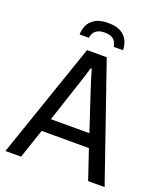

<svg xmlns="http://www.w3.org/2000/svg" viewBox="-156 -971 912 1073"><g transform="rotate(20 300.0 -434.5)"><path d="M5 0 241 -686H358L595 0H497L438 -175H157L98 0ZM183 -254H412L340 -472Q337 -482 332 -496.5Q327 -511 321.5 -529Q316 -547 310.5 -565Q305 -583 301 -598H295Q290 -580 282.5 -556.5Q275 -533 268 -510.5Q261 -488 255 -472ZM172 -754Q172 -782 183.5 -808Q195 -834 223.5 -851.5Q252 -869 302 -869Q352 -869 379.5 -851.5Q407 -834 418.5 -808Q430 -782 430 -754H375Q373 -766 367 -779.5Q361 -793 345.5 -802.5Q330 -812 301 -812Q273 -812 257 -802.5Q241 -793 234.5 -779.5Q228 -766 227 -754Z"/></g></svg>

Font: Archivo SemiCondensed
Style: Regular
Weight: 400
Width: 4
Designer: Hector Gatti
Foundry: Omnibus-Type
Version: Version 2.001